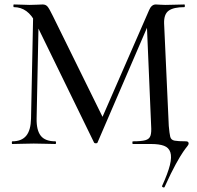

<svg xmlns="http://www.w3.org/2000/svg" viewBox="-20 -645 882 860"><path d="M717 193Q715 196 710 194Q705 192 706 188Q732 131 741 94.5Q750 58 743 37Q736 16 714.5 8Q693 0 657 0H575Q573 0 573 -6Q573 -12 575 -12Q613 -12 631 -17Q649 -22 654 -37Q659 -52 657 -81L637 -552L676 -608L417 -7Q416 -3 409.5 -3Q403 -3 401 -7L140 -542Q105 -613 42 -613Q40 -613 40 -619Q40 -625 42 -625Q60 -625 79.5 -624Q99 -623 113 -623Q132 -623 147.5 -624Q163 -625 171 -625Q185 -625 193 -615.5Q201 -606 217 -573L444 -112L407 -48L648 -600Q653 -612 660.5 -618.5Q668 -625 678 -625Q685 -625 695.5 -624Q706 -623 720 -623Q748 -623 767 -624Q786 -625 806 -625Q808 -625 808 -619Q808 -613 806 -613Q758 -613 736 -597.5Q714 -582 715 -541L736 -81Q739 -47 742.5 -32.5Q746 -18 762 -15Q778 -12 813 -12Q825 -12 825 -2Q825 3 819 10Q813 17 800.5 35Q788 53 767.5 90Q747 127 717 193ZM35 0Q33 0 33 -6Q33 -12 35 -12Q77 -12 97.5 -37Q118 -62 119 -114L129 -602L154 -600L144 -114Q143 -62 162.5 -37Q182 -12 228 -12Q231 -12 231 -6Q231 0 228 0Q206 0 183 -1Q160 -2 131 -2Q104 -2 80 -1Q56 0 35 0Z"/></svg>

Font: Cormorant Medium
Style: Regular
Weight: 500
Designer: Christian Thalmann (Catharsis Fonts)
Foundry: Catharsis Fonts
Version: Version 4.000